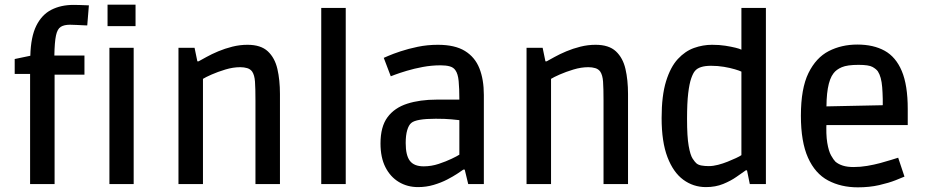

<svg xmlns="http://www.w3.org/2000/svg" viewBox="-20 -789 3971 823"><path d="M109 0V-472H43V-536L110 -550Q112 -631 135.5 -678.5Q159 -726 200 -747Q241 -768 295 -768Q307 -768 322.5 -767.5Q338 -767 349.5 -766.5Q361 -766 361 -766L354 -680Q354 -680 340.5 -680.5Q327 -681 309.5 -682Q292 -683 280 -683Q255 -683 240.5 -674Q226 -665 220 -637Q214 -609 213 -551H342V-469H214V0Z M449 0V-584H553V0ZM441 -677V-769H561V-677Z M745 0V-584H814L826 -526H831Q844 -533 865.5 -545Q887 -557 915.5 -569Q944 -581 976 -589Q1008 -597 1041 -597Q1098 -597 1128 -569Q1158 -541 1169 -493.5Q1180 -446 1180 -386V0H1075V-357Q1075 -411 1073 -439Q1071 -467 1061 -482Q1053 -493 1039.5 -497Q1026 -501 1010 -501Q979 -501 946 -491Q913 -481 887 -469.5Q861 -458 850 -451V0Z M1357 0V-755H1462V0Z M1772 13Q1726 13 1689.5 -9Q1653 -31 1632 -72.5Q1611 -114 1611 -174Q1611 -246 1641 -286.5Q1671 -327 1725.5 -344.5Q1780 -362 1852 -362H1949Q1949 -410 1946 -441.5Q1943 -473 1932 -488Q1924 -500 1908 -504.5Q1892 -509 1869 -509Q1830 -509 1792.5 -502Q1755 -495 1723.5 -485.5Q1692 -476 1673.5 -469Q1655 -462 1655 -462L1625 -541Q1625 -541 1644.5 -549.5Q1664 -558 1697 -569Q1730 -580 1771 -588.5Q1812 -597 1857 -597Q1930 -597 1973 -570.5Q2016 -544 2035 -496Q2054 -448 2054 -382V0H1987L1972 -62H1966Q1959 -57 1941 -45Q1923 -33 1897 -19.5Q1871 -6 1839 3.5Q1807 13 1772 13ZM1796 -76Q1829 -76 1860.5 -86.5Q1892 -97 1916 -108.5Q1940 -120 1949 -126V-274Q1940 -275 1914.5 -277.5Q1889 -280 1848 -280Q1764 -280 1743 -262Q1732 -253 1725.5 -231Q1719 -209 1719 -176Q1719 -123 1737 -99.5Q1755 -76 1796 -76Z M2237 0V-584H2306L2318 -526H2323Q2336 -533 2357.5 -545Q2379 -557 2407.5 -569Q2436 -581 2468 -589Q2500 -597 2533 -597Q2590 -597 2620 -569Q2650 -541 2661 -493.5Q2672 -446 2672 -386V0H2567V-357Q2567 -411 2565 -439Q2563 -467 2553 -482Q2545 -493 2531.5 -497Q2518 -501 2502 -501Q2471 -501 2438 -491Q2405 -481 2379 -469.5Q2353 -458 2342 -451V0Z M3006 13Q2952 13 2909 -18.5Q2866 -50 2841 -115.5Q2816 -181 2816 -283Q2816 -379 2835 -440.5Q2854 -502 2885.5 -536Q2917 -570 2955 -583.5Q2993 -597 3032 -597Q3064 -597 3089 -593Q3114 -589 3132.5 -584.5Q3151 -580 3158 -576V-755H3263V0H3194L3182 -59H3177Q3161 -48 3137 -31Q3113 -14 3080 -0.5Q3047 13 3006 13ZM3018 -77Q3037 -77 3058 -82.5Q3079 -88 3099 -96Q3119 -104 3135 -111.5Q3151 -119 3158 -124V-482Q3150 -486 3130 -492Q3110 -498 3083.5 -502.5Q3057 -507 3028 -507Q2977 -507 2959 -485Q2951 -476 2943 -453.5Q2935 -431 2930 -389.5Q2925 -348 2925 -279Q2925 -203 2932 -163.5Q2939 -124 2949 -109Q2959 -94 2965 -89Q2973 -82 2987 -79.5Q3001 -77 3018 -77Z M3657 14Q3585 14 3529.5 -15.5Q3474 -45 3443.5 -113Q3413 -181 3413 -293Q3413 -410 3445.5 -476Q3478 -542 3532.5 -570Q3587 -598 3655 -598Q3724 -598 3772 -571.5Q3820 -545 3845.5 -484.5Q3871 -424 3871 -322V-253H3474L3523 -270Q3520 -213 3526 -177Q3532 -141 3542.5 -122.5Q3553 -104 3561 -96Q3574 -85 3593 -79Q3612 -73 3639 -73Q3668 -73 3697.5 -78Q3727 -83 3753 -90Q3779 -97 3799.5 -103.5Q3820 -110 3830 -113L3857 -32Q3848 -28 3819 -16.5Q3790 -5 3748.5 4.5Q3707 14 3657 14ZM3523 -301 3475 -332 3812 -339 3764 -306Q3765 -370 3761.5 -415Q3758 -460 3743 -483Q3736 -493 3720 -502Q3704 -511 3660 -511Q3612 -511 3588.5 -501Q3565 -491 3553 -475Q3519 -432 3523 -301Z"/></svg>

Font: Ruda SemiBold
Style: Regular
Weight: 600
Designer: Mariela Monsalve and Angelina Sanchez
Foundry: Mariela Monsalve and Angelina Sanchez
Version: Version 2.001